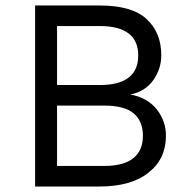

<svg xmlns="http://www.w3.org/2000/svg" viewBox="-20 -680 693 700"><path d="M342 0C420 0 480 -17 522 -51C564 -84 585 -129 585 -185C585 -221 574 -253 551 -282C528 -310 496 -328 457 -335V-336C492 -343 520 -361 539 -388C558 -415 568 -445 568 -478C568 -534 550 -578 514 -611C478 -644 421 -660 343 -660H108V0ZM188 -295H361C408 -295 444 -286 467 -267C490 -248 501 -220 501 -185C501 -150 490 -123 467 -104C444 -85 408 -75 361 -75H188ZM188 -585H344C437 -585 484 -549 484 -478C484 -406 437 -370 344 -370H188Z"/></svg>

Font: WorkSans-Regular
Style: Regular
Weight: 500
Designer: Wei Huang
Foundry: Wei Huang
Version: ""